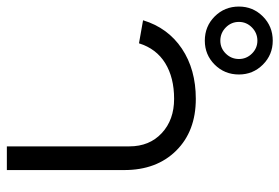

<svg xmlns="http://www.w3.org/2000/svg" viewBox="-156 -684 835 574"><g transform="rotate(90 262.0 -397.5)"><path d="M413.1 0V-366.2Q413.1 -426.3 373.5 -463.1Q334 -500 271 -500Q207.5 -500 164.3 -473.4Q121.1 -446.8 105 -395L36.1 -407.2Q58.6 -481.4 120.8 -523.2Q183.1 -564.9 271 -564.9Q367.7 -564.9 425.8 -506.3Q483.9 -447.8 483.9 -351.1V0ZM97.2 -591.8Q54.2 -591.8 24.7 -621.3Q-4.9 -650.9 -4.9 -693.8Q-4.9 -735.8 24.7 -765.4Q54.2 -794.9 97.2 -794.9Q139.2 -794.9 168.7 -765.4Q198.2 -735.8 198.2 -693.8Q198.2 -650.9 168.7 -621.3Q139.2 -591.8 97.2 -591.8ZM97.2 -638.2Q119.6 -638.2 135.7 -654.5Q151.9 -670.9 151.9 -693.8Q151.9 -716.3 135.7 -732.7Q119.6 -749 97.2 -749Q74.2 -749 57.6 -732.7Q41 -716.3 41 -693.8Q41 -670.9 57.6 -654.5Q74.2 -638.2 97.2 -638.2Z"/></g></svg>

Font: LT Superior
Style: Regular
Weight: 400
Designer: Daniel Lyons
Foundry: LyonsType
Version: Version 1.000